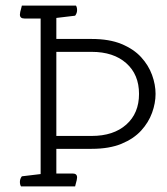

<svg xmlns="http://www.w3.org/2000/svg" viewBox="-20 -665 595 685"><path d="M248 0H55Q51 -6 51 -16Q51 -27 58 -36L125 -44V-599H67Q51 -599 51 -613Q51 -620 56 -637L58 -645H251Q255 -639 255 -629Q255 -618 248 -609L181 -601V-526H307Q370 -526 413.5 -508Q457 -490 483.5 -461Q510 -432 522.5 -397.5Q535 -363 535 -330Q535 -297 522.5 -262.5Q510 -228 483.5 -199Q457 -170 413.5 -152Q370 -134 307 -134H181V-46H239Q255 -46 255 -32Q255 -25 250 -8ZM181 -180H307Q385 -180 430.5 -220.5Q476 -261 476 -330Q476 -399 430.5 -439.5Q385 -480 307 -480H181Z"/></svg>

Font: Scope One
Style: Regular
Weight: 400
Designer: Dalton Maag Ltd
Foundry: Dalton Maag Ltd
Version: Version 1.002; ttfautohint (v1.4.1) -l 11 -r 50 -G 50 -x 14 